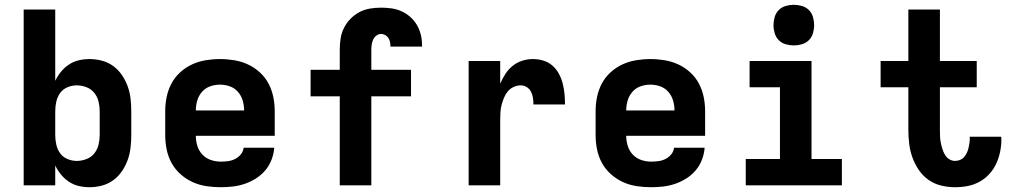

<svg xmlns="http://www.w3.org/2000/svg" viewBox="-20 -775 4240 803"><path d="M355 8Q332 8 310 3Q288 -2 269 -14.5Q250 -27 235.5 -44.5Q221 -62 211 -83V0H79V-735H211V-437Q221 -458 235.5 -475.5Q250 -493 269 -505.5Q288 -518 310 -523Q332 -528 355 -528Q381 -528 407 -521Q433 -514 454 -498.5Q475 -483 490 -461Q505 -439 514 -414Q523 -389 526 -362.5Q529 -336 529 -310V-210Q529 -184 526 -157.5Q523 -131 514 -106Q505 -81 490 -59Q475 -37 454 -21.5Q433 -6 407 1Q381 8 355 8ZM301 -102Q321 -102 341 -109.5Q361 -117 374 -133Q387 -149 392 -169.5Q397 -190 397 -210V-310Q397 -330 392 -350.5Q387 -371 374 -387Q361 -403 341 -410.5Q321 -418 301 -418Q281 -418 262 -410Q243 -402 231.5 -386Q220 -370 215.5 -350Q211 -330 211 -310V-210Q211 -190 215.5 -170Q220 -150 231.5 -134Q243 -118 262 -110Q281 -102 301 -102Z M903 8Q873 8 843 3.5Q813 -1 785.5 -13.5Q758 -26 735 -46.5Q712 -67 697.5 -93.5Q683 -120 677 -150Q671 -180 671 -210V-310Q671 -340 677 -369.5Q683 -399 697 -425.5Q711 -452 733.5 -472.5Q756 -493 783 -505.5Q810 -518 840 -523Q870 -528 900 -528Q930 -528 960 -523Q990 -518 1017 -505.5Q1044 -493 1066.5 -472.5Q1089 -452 1103 -425.5Q1117 -399 1123 -369.5Q1129 -340 1129 -310V-207H799Q799 -185 805.5 -164.5Q812 -144 826.5 -128.5Q841 -113 861.5 -106Q882 -99 903 -99Q918 -99 933.5 -101Q949 -103 963 -110Q977 -117 987 -129Q997 -141 999 -157H1127Q1125 -131 1115.5 -106.5Q1106 -82 1089.5 -62.5Q1073 -43 1051 -29Q1029 -15 1004.5 -6.5Q980 2 954.5 5Q929 8 903 8ZM1001 -313Q1001 -334 995 -354.5Q989 -375 975 -391Q961 -407 941 -414Q921 -421 900 -421Q879 -421 859 -414Q839 -407 825 -391Q811 -375 805 -354.5Q799 -334 799 -313Z M1401 0V-372H1279V-483H1401V-567Q1401 -590 1404.5 -613.5Q1408 -637 1418.5 -658Q1429 -679 1445.5 -696Q1462 -713 1482.5 -724Q1503 -735 1526.5 -739Q1550 -743 1574 -743Q1595 -743 1617 -740Q1639 -737 1659 -728Q1679 -719 1695.5 -704.5Q1712 -690 1723 -671.5Q1734 -653 1739.5 -631.5Q1745 -610 1745 -588Q1745 -586 1745 -584Q1745 -582 1745 -580H1613Q1613 -580 1613 -581Q1613 -582 1613 -582Q1613 -591 1611 -600Q1609 -609 1604 -616.5Q1599 -624 1591 -628.5Q1583 -633 1574 -633Q1563 -633 1554 -626Q1545 -619 1540.5 -609Q1536 -599 1534.5 -588.5Q1533 -578 1533 -567V-483H1699V-372H1533V0Z M1940 0V-520H2072V-425Q2081 -446 2093.5 -465.5Q2106 -485 2124 -499.5Q2142 -514 2164 -521Q2186 -528 2209 -528Q2231 -528 2252.5 -521.5Q2274 -515 2290.5 -500.5Q2307 -486 2317.5 -466.5Q2328 -447 2333.5 -425.5Q2339 -404 2341 -382Q2343 -360 2343 -338H2211Q2211 -352 2209 -365.5Q2207 -379 2201 -391Q2195 -403 2183.5 -410.5Q2172 -418 2158 -418Q2143 -418 2128.5 -411.5Q2114 -405 2104 -393Q2094 -381 2088 -366.5Q2082 -352 2078 -337Q2074 -322 2073 -306.5Q2072 -291 2072 -276V0Z M2703 8Q2673 8 2643 3.5Q2613 -1 2585.5 -13.5Q2558 -26 2535 -46.5Q2512 -67 2497.5 -93.5Q2483 -120 2477 -150Q2471 -180 2471 -210V-310Q2471 -340 2477 -369.5Q2483 -399 2497 -425.5Q2511 -452 2533.5 -472.5Q2556 -493 2583 -505.5Q2610 -518 2640 -523Q2670 -528 2700 -528Q2730 -528 2760 -523Q2790 -518 2817 -505.5Q2844 -493 2866.5 -472.5Q2889 -452 2903 -425.5Q2917 -399 2923 -369.5Q2929 -340 2929 -310V-207H2599Q2599 -185 2605.5 -164.5Q2612 -144 2626.5 -128.5Q2641 -113 2661.5 -106Q2682 -99 2703 -99Q2718 -99 2733.5 -101Q2749 -103 2763 -110Q2777 -117 2787 -129Q2797 -141 2799 -157H2927Q2925 -131 2915.5 -106.5Q2906 -82 2889.5 -62.5Q2873 -43 2851 -29Q2829 -15 2804.5 -6.5Q2780 2 2754.5 5Q2729 8 2703 8ZM2801 -313Q2801 -334 2795 -354.5Q2789 -375 2775 -391Q2761 -407 2741 -414Q2721 -421 2700 -421Q2679 -421 2659 -414Q2639 -407 2625 -391Q2611 -375 2605 -354.5Q2599 -334 2599 -313Z M3099 0V-110H3242V-410H3115V-520H3374V-110H3501V0ZM3300 -585Q3283 -585 3266 -590Q3249 -595 3237 -607Q3225 -619 3220 -636Q3215 -653 3215 -670Q3215 -687 3220 -704Q3225 -721 3237 -733Q3249 -745 3266 -750Q3283 -755 3300 -755Q3317 -755 3334 -750Q3351 -745 3363 -733Q3375 -721 3380 -704Q3385 -687 3385 -670Q3385 -653 3380 -636Q3375 -619 3363 -607Q3351 -595 3334 -590Q3317 -585 3300 -585Z M3974 8Q3945 8 3916 1Q3887 -6 3863 -23Q3839 -40 3822.5 -64.5Q3806 -89 3796 -116.5Q3786 -144 3782.5 -173.5Q3779 -203 3779 -232V-410H3663V-520H3779V-735H3911V-520H4065V-410H3911V-232Q3911 -219 3911.5 -205.5Q3912 -192 3914.5 -179Q3917 -166 3921 -153Q3925 -140 3931.5 -128.5Q3938 -117 3949.5 -109.5Q3961 -102 3974 -102Q3985 -102 3995 -106Q4005 -110 4012 -118Q4019 -126 4023.5 -135.5Q4028 -145 4030.5 -155.5Q4033 -166 4034.5 -176.5Q4036 -187 4036 -197Q4036 -199 4035.5 -200Q4035 -201 4035 -203H4167Q4168 -200 4168 -197Q4168 -194 4168 -191Q4168 -165 4162.5 -139Q4157 -113 4146 -89.5Q4135 -66 4117 -46.5Q4099 -27 4076 -14.5Q4053 -2 4027 3Q4001 8 3974 8Z"/></svg>

Font: Iosevka Custom XBdEx
Style: Regular
Weight: 800
Width: 7
Monospace: yes
Designer: Belleve Invis
Foundry: Belleve Invis
Version: Version 11.2.4; ttfautohint (v1.8.4)